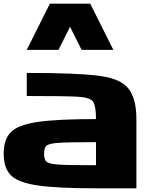

<svg xmlns="http://www.w3.org/2000/svg" viewBox="-20 -1020 884 1040"><path d="M500 -125V-250Q341.8 -250 293 -246.1Q244.1 -242.2 231.4 -230.5Q218.8 -218.8 218.8 -187.5Q218.8 -156.2 231.4 -144.5Q244.1 -132.8 293 -128.9Q341.8 -125 500 -125ZM718.8 -375V0H500Q289.1 0 183.6 -15.6Q78.1 -31.2 39.1 -70.3Q0 -109.4 0 -187.5Q0 -265.6 39.1 -304.7Q78.1 -343.8 183.6 -359.4Q289.1 -375 500 -375Q500 -445.3 484.4 -468.8Q468.8 -492.2 402.3 -496.1Q335.9 -500 125 -500V-625Q398.4 -625 516.6 -609.4Q634.8 -593.8 676.8 -539.1Q718.8 -484.4 718.8 -375ZM421.9 -750 359.4 -875 296.9 -750H125L250 -1000H468.8L593.8 -750Z"/></svg>

Font: CraftyPE
Style: Regular
Weight: 400
Designer: Erek Butcher
Foundry: Haunted Coop
Version: Version 0.018;April 4, 2024;FontCreator 15.0.0.2962 64-bit